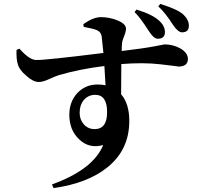

<svg xmlns="http://www.w3.org/2000/svg" viewBox="-20 -877 1040 986"><path d="M803 -857Q893 -829 922 -802Q950 -775 950 -745Q950 -711 915 -711Q895 -711 870 -747Q828 -813 793 -844ZM681 -828Q765 -802 798 -770Q827 -744 827 -712Q827 -678 790 -678Q770 -678 746 -715Q698 -790 671 -815ZM530 -301Q530 -390 469 -390Q434 -390 411 -364Q389 -338 389 -298Q389 -263 410 -239Q432 -214 466 -214Q530 -214 530 -301ZM408 -753Q459 -789 498 -789Q543 -789 584 -772Q627 -754 627 -730Q627 -715 618 -693Q608 -668 607 -658Q605 -640 605 -615Q715 -628 778 -640L825 -649Q868 -649 905 -629Q945 -606 945 -574Q945 -535 895 -535Q907 -535 802 -547Q715 -557 603 -548Q602 -499 602 -393Q644 -344 644 -256Q644 -108 532 -18Q431 64 255 89L247 70Q458 -6 510 -132Q437 -112 386 -162Q336 -209 336 -288Q336 -354 377 -399Q419 -443 480 -443Q505 -443 522 -439L516 -538Q387 -522 282 -491Q265 -486 226 -468Q199 -456 179 -456Q150 -456 115 -488Q79 -518 71 -549Q63 -575 65 -621L80 -627Q131 -569 166 -569Q206 -567 511 -605Q505 -668 502 -691Q498 -713 478 -722Q459 -730 410 -739Z"/></svg>

Font: Source Han Serif JP
Style: Bold
Weight: 700
Designer: Ryoko NISHIZUKA  (kana & ideographs); Frank Grießhammer (Latin, Greek & Cyrillic); Wenlong ZHANG  (bopomofo); Sandoll Co
Foundry: Adobe Systems Incorporated
Version: Version 1.000;PS 1;hotconv 16.6.53;makeotf.lib2.5.65590